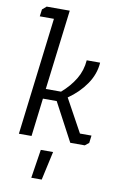

<svg xmlns="http://www.w3.org/2000/svg" viewBox="-98 -743 643 1016"><g transform="rotate(10 223.0 -235.0)"><path d="M46 -669 68 -688H192L139 -258H221Q267 -298 294.5 -344Q322 -390 326 -445H398Q394 -383 356.5 -328.5Q319 -274 261 -234L358 -57H420L415 -17L394 0H316L207 -205H133L108 0H40L117 -631H41ZM235 64 201 218H145L169 64Z"/></g></svg>

Font: Zilla Slab Regular
Style: Italic
Weight: 400
Italic angle: -6°
Designer: Typotheque.com
Foundry: Typotheque type foundry
Version: Version 1.1; 2017; ttfautohint (v1.6)